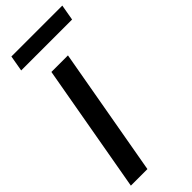

<svg xmlns="http://www.w3.org/2000/svg" viewBox="-287 -943 984 984"><g transform="rotate(-45 205.5 -450.5)"><path d="M7 0 131 -700H251L127 0ZM27 -815 42 -901H411L396 -815Z"/></g></svg>

Font: DM Sans 36pt SemiBold
Style: Italic
Weight: 600
Italic angle: -10°
Designer: Colophon Foundry, Jonny Pinhorn
Foundry: Colophon Foundry
Version: Version 4.004;gftools[0.9.30]